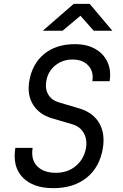

<svg xmlns="http://www.w3.org/2000/svg" viewBox="-20 -970 640 1000"><path d="M258 10Q152 10 98 -46Q44 -102 60 -200H150Q140 -139 173.5 -104.5Q207 -70 271 -70Q333 -70 375.5 -106Q418 -142 428 -200Q435 -244 416 -277.5Q397 -311 356 -323L250 -354Q184 -374 152.5 -424.5Q121 -475 132 -545Q147 -637 209.5 -688.5Q272 -740 370 -740Q432 -740 475.5 -715.5Q519 -691 539.5 -647.5Q560 -604 551 -547H461Q469 -597 440 -628.5Q411 -660 358 -660Q305 -660 267 -628.5Q229 -597 221 -547Q214 -507 231.5 -477.5Q249 -448 286 -437L394 -405Q464 -384 496 -330Q528 -276 516 -200Q500 -100 432 -45Q364 10 258 10ZM203 -810 364 -950H447L565 -810H468L399 -888L306 -810Z"/></svg>

Font: JetBrains Mono NL
Style: Italic
Weight: 400
Italic angle: -9°
Monospace: yes
Designer: Philipp Nurullin, Konstantin Bulenkov
Foundry: JetBrains
Version: Version 2.305; ttfautohint (v1.8.4.7-5d5b)